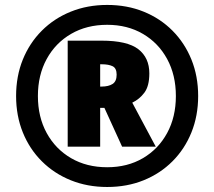

<svg xmlns="http://www.w3.org/2000/svg" viewBox="-20 -744 864 774"><path d="M412.1 9.8Q332.5 9.8 265.4 -17.3Q198.2 -44.4 148.7 -93.8Q99.1 -143.1 72 -210.2Q44.9 -277.3 44.9 -356.9Q44.9 -437 72 -503.9Q99.1 -570.8 148.7 -620.4Q198.2 -669.9 265.4 -697Q332.5 -724.1 412.1 -724.1Q492.2 -724.1 559.1 -697Q626 -669.9 675.3 -620.4Q724.6 -570.8 751.7 -503.9Q778.8 -437 778.8 -356.9Q778.8 -277.3 751.7 -210.2Q724.6 -143.1 675.3 -93.8Q626 -44.4 559.1 -17.3Q492.2 9.8 412.1 9.8ZM412.1 -69.8Q493.7 -69.8 556.2 -106.4Q618.7 -143.1 653.8 -207.8Q689 -272.5 689 -356.9Q689 -441.4 653.8 -506.1Q618.7 -570.8 556.2 -607.4Q493.7 -644 412.1 -644Q329.6 -644 266.6 -607.4Q203.6 -570.8 168.2 -506.1Q132.8 -441.4 132.8 -356.9Q132.8 -272.5 168.2 -207.8Q203.6 -143.1 266.6 -106.4Q329.6 -69.8 412.1 -69.8ZM252.9 -152.8V-580.1H389.2Q493.2 -580.1 537.6 -545.7Q582 -511.2 582 -448.2Q582 -397 562 -370.4Q542 -343.8 513.2 -330.1L607.9 -152.8H472.2L400.9 -309.1H383.8V-152.8ZM383.8 -395H389.2Q417.5 -395 433.8 -405.5Q450.2 -416 450.2 -442.9Q450.2 -469.2 433.8 -477.1Q417.5 -484.9 390.1 -484.9H383.8Z"/></svg>

Font: Open Sans ExtraBold
Style: Italic
Weight: 800
Italic angle: -12°
Designer: Monotype Design Team
Foundry: Monotype Imaging Inc.
Version: Version 3.000; ttfautohint (v1.8.4)